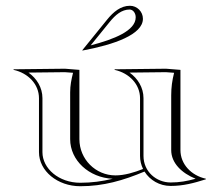

<svg xmlns="http://www.w3.org/2000/svg" viewBox="-20 -640 770 665"><path d="M266 -465C375.9 -485.5 475 -520.5 475 -575C475 -599.8 454.8 -620 430 -620C398.1 -620 372.8 -599 350.7 -571.7L265 -466ZM294.1 -482.9 360 -564.1C379.5 -588.1 401.2 -607 429 -607C440.6 -607 450 -594.9 450 -580C450 -533.6 375.2 -504 294.1 -482.9ZM255 -398 205 -402 27 -400V-398C77.9 -386.8 115 -347.8 115 -300V-113C115 -47.9 179.1 5 258 5C338.4 5 406.5 -14.9 480.5 -45.8C499.1 -16 532.7 4 571 4C614.6 4 651.1 -5.7 693 -19V-21C642 -32.2 605 -71.8 605 -120V-398L555 -402L377 -400V-398C427.9 -386.8 465 -347.8 465 -300V-100C465 -83.8 468.8 -68.5 475.5 -54.8C444.9 -42.6 411.1 -32.5 379.9 -32.5C311 -32.5 255 -88.7 255 -158ZM571 -8C521.5 -8 477 -45.5 477 -100V-300C477 -336.8 457 -368.7 428.6 -388.6L554.6 -390L583 -387.9C576.3 -361.1 573 -337.7 573 -310V-120C573 -75.4 609.4 -40.3 657.5 -20.9C627.7 -12.7 601.8 -8 571 -8ZM370.2 -20.8C334.2 -12 297.5 -7 258 -7C183.7 -7 127 -56.4 127 -113V-300C127 -336.8 107 -368.7 78.6 -388.6L204.6 -390L233 -387.9C227.1 -364.4 223 -344.1 223 -320V-158C223 -84.5 288 -24.8 370.2 -20.8Z"/></svg>

Font: Sortefax
Style: Medium
Weight: 500
Designer: gluk
Foundry: gluk
Version: Version 0.261